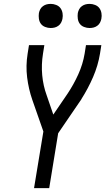

<svg xmlns="http://www.w3.org/2000/svg" viewBox="-20 -967 543 987"><path d="M155 0 203 -291 146 -454Q127 -509 119.5 -569Q112 -629 122 -691L129 -735H208L201 -691Q192 -635 197 -580.5Q202 -526 220 -477L254 -378L327 -485Q359 -533 382.5 -585Q406 -637 415 -691L422 -735H501L494 -691Q484 -630 458.5 -571Q433 -512 398 -457V-456Q396 -454 394.5 -451Q393 -448 391 -446L279 -282L233 0ZM440 -823Q426 -823 412 -828.5Q398 -834 390 -845Q382 -856 380 -870.5Q378 -885 380 -900Q382 -910 387 -919.5Q392 -929 401 -935.5Q410 -942 420 -944.5Q430 -947 441 -947Q455 -947 469 -941.5Q483 -936 491 -925Q499 -914 501.5 -899.5Q504 -885 501 -870Q499 -860 494 -850.5Q489 -841 480 -834.5Q471 -828 461 -825.5Q451 -823 440 -823ZM240 -823Q226 -823 212 -828.5Q198 -834 190 -845Q182 -856 180 -870.5Q178 -885 180 -900Q182 -910 187 -919.5Q192 -929 201 -935.5Q210 -942 220 -944.5Q230 -947 241 -947Q255 -947 269 -941.5Q283 -936 291 -925Q299 -914 301.5 -899.5Q304 -885 301 -870Q299 -860 294 -850.5Q289 -841 280 -834.5Q271 -828 261 -825.5Q251 -823 240 -823Z"/></svg>

Font: Iosevka Term Curly
Style: Italic
Weight: 400
Italic angle: -9°
Designer: Belleve Invis
Foundry: Belleve Invis
Version: Version 32.3.0